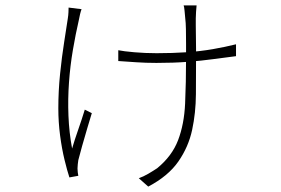

<svg xmlns="http://www.w3.org/2000/svg" viewBox="-20 -609 1040 711"><path d="M708 -589Q707 -577 706 -565Q705 -553 705 -541Q705 -533 705 -514.5Q705 -496 705.5 -473.5Q706 -451 706 -430Q706 -409 706 -396Q706 -329 705.5 -260Q705 -191 691.5 -128Q678 -65 640.5 -11Q603 43 529 82L494 51Q511 45 529 34.5Q547 24 562 14Q617 -31 639.5 -90Q662 -149 665.5 -225.5Q669 -302 669 -396Q669 -419 669 -447Q669 -475 668.5 -500.5Q668 -526 666 -541Q665 -552 663.5 -568.5Q662 -585 660 -589ZM418 -423Q437 -419 477.5 -415.5Q518 -412 560 -412Q619 -412 670.5 -415.5Q722 -419 768 -427Q814 -435 854 -445V-401Q813 -396 769.5 -390Q726 -384 674.5 -380Q623 -376 559 -376Q520 -376 484 -378.5Q448 -381 418 -383ZM282 -575Q279 -567 276.5 -556.5Q274 -546 272 -535Q260 -483 250 -424.5Q240 -366 235.5 -304Q231 -242 233.5 -180Q236 -118 247 -59Q256 -90 269.5 -128.5Q283 -167 294 -203L320 -190Q313 -167 303 -133.5Q293 -100 284 -68Q275 -36 270 -16Q269 -9 268 -0.5Q267 8 267 15Q267 21 268 29.5Q269 38 270 42L237 48Q229 24 219 -17Q209 -58 202.5 -107.5Q196 -157 196 -208Q196 -272 202.5 -335.5Q209 -399 217.5 -452.5Q226 -506 231 -540Q233 -552 233.5 -563.5Q234 -575 234 -581Z"/></svg>

Font: Noto Sans JP ExtraLight
Style: Regular
Weight: 250
Designer: Ryoko NISHIZUKA  (kana, bopomofo & ideographs); Paul D. Hunt (Latin, Greek & Cyrillic); Sandoll Communications , Soo-you
Foundry: Adobe
Version: Version 2.004-H2;hotconv 1.0.118;makeotfexe 2.5.65603